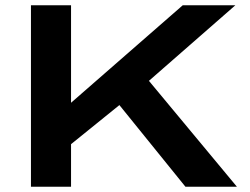

<svg xmlns="http://www.w3.org/2000/svg" viewBox="-20 -707 947 727"><path d="M97.2 0V-687H249V-317.9L671.9 -687H871.1L543.9 -400.9L877 0H682.1L432.1 -309.1L249 -161.1V0Z"/></svg>

Font: Archivo Expanded SemiBold
Style: Regular
Weight: 600
Width: 7
Designer: Hector Gatti
Foundry: Omnibus-Type
Version: Version 2.001